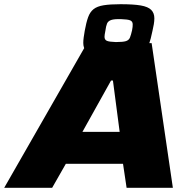

<svg xmlns="http://www.w3.org/2000/svg" viewBox="-73 -893 842 913"><path d="M-53 0 341 -688H648L749 0H529L512 -114H240L175 0ZM319 -266H496L464 -510H455ZM483 -622Q422 -622 386.5 -628Q351 -634 337 -649Q323 -664 323 -689Q323 -701 325 -715.5Q327 -730 330 -747Q337 -786 346 -811Q355 -836 372 -849.5Q389 -863 420 -868Q451 -873 500 -873Q562 -873 596.5 -867Q631 -861 646 -846Q661 -831 661 -806Q661 -793 658.5 -778Q656 -763 652 -746Q644 -707 635.5 -682.5Q627 -658 610.5 -644.5Q594 -631 564 -626.5Q534 -622 483 -622ZM478 -693Q512 -693 526 -697.5Q540 -702 545 -714.5Q550 -727 555 -749Q557 -758 557.5 -765Q558 -772 558 -777Q558 -791 546.5 -796Q535 -801 503 -802Q471 -803 456 -798Q441 -793 436 -781Q431 -769 428 -746Q426 -736 425 -729.5Q424 -723 424 -718Q424 -704 435 -699Q446 -694 478 -693Z"/></svg>

Font: Saira Expanded ExtraBold
Style: Italic
Weight: 800
Width: 7
Italic angle: -12°
Designer: Hector Gatti with collaboration of the Omnibus-Type team
Foundry: Omnibus-Type
Version: Version 1.101